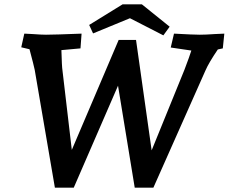

<svg xmlns="http://www.w3.org/2000/svg" viewBox="-20 -865 1054 885"><path d="M116 -638 78 -647 92 -710 131 -708Q170 -705 192 -705Q229 -705 356 -710L351 -642L263 -634Q265 -558 268 -540L311 -174L527 -681H607L679 -172L830 -543Q854 -606 862 -632L767 -646L782 -710Q872 -705 901 -705Q928 -705 970 -708L1014 -710L1007 -642L984 -637Q942 -575 927 -540L687 0H601L524 -470L320 0H233L140 -543Q136 -563 116 -638ZM579 -781 409 -711 391 -750 545 -845H634L762 -742L733 -702Z"/></svg>

Font: Andada Pro
Style: Bold Italic
Weight: 700
Italic angle: -7°
Designer: Carolina Giovagnoli
Foundry: Huerta Tipografica
Version: Version 3.005; ttfautohint (v1.8.4)